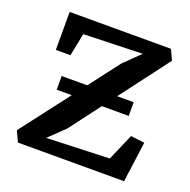

<svg xmlns="http://www.w3.org/2000/svg" viewBox="-104 -656 751 758"><g transform="rotate(20 271.5 -277.0)"><path d="M391.5 -498 144 -490.5 125 -395H63.5V-554.5H489L509 -511.5L212 -118.5L146.5 -55.5L410.5 -65L459 -177L517 -170L494 0H48L27.5 -44.5L325 -433ZM120.5 -306H423V-248.5H120.5Z"/></g></svg>

Font: Merriweather 20pt
Style: Regular
Weight: 400
Version: Version 2.100